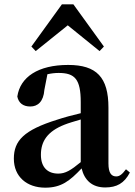

<svg xmlns="http://www.w3.org/2000/svg" viewBox="-20 -851 622 887"><path d="M293 -734 440 -615 460 -636 319 -831H266L125 -636L145 -615ZM353 -102C307 -64 282 -49 249 -49C201 -49 169 -77 169 -136C169 -198 199 -244 278 -275C295 -282 323 -290 353 -299ZM562 -69C544 -45 532 -36 517 -36C495 -36 481 -51 481 -96V-354C481 -494 426 -551 295 -551C156 -551 73 -495 60 -405C66 -375 87 -359 120 -359C154 -359 181 -381 185 -436L199 -508C217 -512 234 -514 251 -514C326 -514 353 -485 353 -379V-328C314 -319 274 -308 244 -298C90 -250 44 -201 44 -118C44 -34 105 16 189 16C263 16 302 -15 357 -73C370 -19 405 15 466 15C519 15 554 -4 580 -54Z"/></svg>

Font: Noto Serif CJK JP
Style: Bold
Weight: 700
Designer: Ryoko NISHIZUKA 西塚涼子 (kana & ideographs); Frank Grießhammer (Latin, Greek & Cyrillic); Wenlong ZHANG 张文龙 (bopomofo); San
Foundry: Adobe Systems Incorporated
Version: Version 1.000;PS 1;hotconv 16.6.53;makeotf.lib2.5.65590